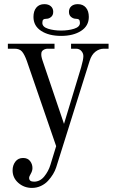

<svg xmlns="http://www.w3.org/2000/svg" viewBox="-20 -668 570 930"><path d="M505.9 -456.1V-432.1H482.9Q460.9 -432.1 442.1 -417.5Q423.3 -402.8 414.1 -373L252 143.1Q246.6 159.7 236.8 175.8Q227.1 191.9 212.9 207.5Q198.7 223.1 178.2 232.7Q157.7 242.2 134.8 242.2Q96.7 242.2 68.8 217.8Q41 193.4 41 157.2Q41 132.8 54.4 115Q67.9 97.2 91.8 97.2Q114.3 97.2 125.7 112.1Q137.2 127 137.2 146Q137.2 159.7 129.2 173.3Q121.1 187 121.1 193.8Q121.1 211.9 145 211.9Q173.8 211.9 194.3 186.8Q214.8 161.6 224.1 130.9L252 40L109.9 -373Q98.6 -404.3 86.7 -418.2Q74.7 -432.1 50.8 -432.1H18.1V-456.1H244.1V-432.1H211.9Q199.7 -432.1 189.9 -425.8Q180.2 -419.4 180.2 -408.2Q178.7 -396.5 186 -375L290 -67.9L373 -341.8Q383.8 -379.4 383.8 -396Q383.8 -410.2 374 -421.1Q364.3 -432.1 348.1 -432.1H324.2V-456.1ZM142.1 -585.9Q142.1 -614.7 156 -631.3Q169.9 -647.9 194.8 -647.9Q214.8 -647.9 226.3 -637.7Q237.8 -627.4 237.8 -610.8Q237.8 -594.2 227.3 -585.7Q216.8 -577.1 205.1 -577.1Q194.3 -577.1 189.7 -573Q185.1 -568.8 185.1 -557.1Q185.1 -537.6 212.9 -528.8Q240.7 -520 275.9 -520Q311 -520 339.1 -528.8Q367.2 -537.6 367.2 -557.1Q367.2 -568.8 362.5 -573Q357.9 -577.1 347.2 -577.1Q335.4 -577.1 324.7 -585.7Q314 -594.2 314 -610.8Q314 -627.4 325.4 -637.7Q336.9 -647.9 356.9 -647.9Q381.8 -647.9 396 -631.3Q410.2 -614.7 410.2 -585.9Q410.2 -542.5 372.6 -518.3Q335 -494.1 275.9 -494.1Q216.8 -494.1 179.4 -518.3Q142.1 -542.5 142.1 -585.9Z"/></svg>

Font: Flanker Steampunk
Style: Regular
Weight: 400
Designer: Alexey Kryukov, Leonardo Di Lena
Foundry: Alexey Kryukov, Leonardo Di Lena
Version: 1.210